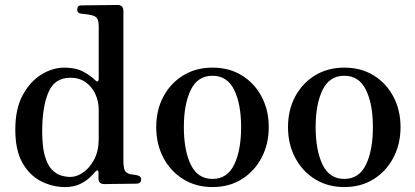

<svg xmlns="http://www.w3.org/2000/svg" viewBox="-20 -746 1680 778"><path d="M243 12Q193 12 146.5 -11.5Q100 -35 71 -86Q42 -137 42 -221Q42 -306 72.5 -361.5Q103 -417 148.5 -444.5Q194 -472 240 -472Q287 -472 317.5 -455.5Q348 -439 366 -421Q373 -414 376.5 -416.5Q380 -419 380 -426V-639Q380 -662 373 -672Q366 -682 348 -685Q341 -687 327.5 -688.5Q314 -690 307 -691Q293 -693 293 -707Q293 -724 308 -724Q311 -724 331.5 -724.5Q352 -725 379 -725Q406 -725 428 -725.5Q450 -726 456 -726Q480 -726 480 -701V-97Q480 -69 485 -57Q490 -45 508 -40Q514 -39 523 -38Q532 -37 538 -35Q552 -32 552 -19Q552 -4 537 -2Q534 -2 515.5 -1.5Q497 -1 473 -1Q449 -1 429 -0.5Q409 0 403 0Q379 0 379 -23V-48Q379 -55 375.5 -55.5Q372 -56 367 -51Q359 -41 343 -26Q327 -11 302.5 0.5Q278 12 243 12ZM265 -29Q291 -29 317.5 -47.5Q344 -66 362 -100.5Q380 -135 380 -183V-302Q380 -335 366.5 -364.5Q353 -394 327.5 -412.5Q302 -431 265 -431Q201 -431 176 -371.5Q151 -312 151 -214Q151 -152 161.5 -115Q172 -78 189.5 -59.5Q207 -41 227 -35Q247 -29 265 -29Z M841 12Q774 12 722.5 -20Q671 -52 642 -107Q613 -162 613 -231Q613 -300 642 -354.5Q671 -409 722.5 -440.5Q774 -472 841 -472Q909 -472 960 -440.5Q1011 -409 1040 -354.5Q1069 -300 1069 -231Q1069 -162 1040 -107Q1011 -52 960 -20Q909 12 841 12ZM841 -21Q901 -21 929 -79Q957 -137 957 -231Q957 -324 929 -381.5Q901 -439 841 -439Q781 -439 753 -381.5Q725 -324 725 -231Q725 -137 753 -79Q781 -21 841 -21Z M1375 12Q1308 12 1256.5 -20Q1205 -52 1176 -107Q1147 -162 1147 -231Q1147 -300 1176 -354.5Q1205 -409 1256.5 -440.5Q1308 -472 1375 -472Q1443 -472 1494 -440.5Q1545 -409 1574 -354.5Q1603 -300 1603 -231Q1603 -162 1574 -107Q1545 -52 1494 -20Q1443 12 1375 12ZM1375 -21Q1435 -21 1463 -79Q1491 -137 1491 -231Q1491 -324 1463 -381.5Q1435 -439 1375 -439Q1315 -439 1287 -381.5Q1259 -324 1259 -231Q1259 -137 1287 -79Q1315 -21 1375 -21Z"/></svg>

Font: Zen Old Mincho
Style: Bold
Weight: 700
Designer: Yoshimichi Ohira
Foundry: Positype
Version: Version 1.500